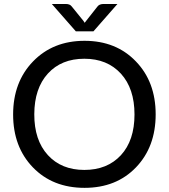

<svg xmlns="http://www.w3.org/2000/svg" viewBox="-20 -929 841 957"><path d="M218.3 -156.2Q286.1 -82 400.4 -82Q514.6 -82 582.5 -155.3Q650.4 -229 650.4 -358.4Q650.4 -487.8 582.5 -562Q514.6 -636.2 400.4 -636.2Q286.1 -636.2 218.8 -562.5Q151.4 -488.8 150.9 -359.9Q150.4 -231 218.3 -156.2ZM401.4 7.3Q242.7 7.3 144 -94.7Q45.4 -196.8 45.4 -358.4Q45.4 -520 144.5 -622.6Q244.1 -725.6 401.4 -725.6Q558.6 -725.6 657.2 -623Q755.9 -521 755.9 -358.9Q755.9 -196.8 657.7 -94.7Q559.6 7.3 401.4 7.3ZM307.6 -909.2Q328.6 -909.2 337.4 -897L396 -824.7Q398.9 -819.3 401.9 -815.4L465.8 -896.5Q475.1 -909.2 496.6 -909.2H565.4L445.8 -772.9H357.9L238.3 -909.2Z"/></svg>

Font: Lato-Medium
Style: Regular
Weight: 500
Designer: Lukasz Dziedzic
Foundry: tyPoland Lukasz Dziedzic
Version: Version 2.006; 2014-01-15